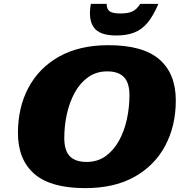

<svg xmlns="http://www.w3.org/2000/svg" viewBox="-20 -955 942 990"><path d="M886.5 -437Q886.5 -306.5 832.2 -204.2Q778 -102 674 -43.5Q570 15 419.5 15Q241.5 15 157 -58.5Q72.5 -132 72.5 -270Q72.5 -401 126.8 -503Q181 -605 285.2 -663.5Q389.5 -722 539.5 -722Q717.5 -722 802 -648.5Q886.5 -575 886.5 -437ZM311.5 -243.5Q311.5 -178.5 340.2 -149.2Q369 -120 426 -120Q482.5 -120 524 -149.5Q565.5 -179 593 -228.5Q620.5 -278 634 -339.2Q647.5 -400.5 647.5 -463.5Q647.5 -528.5 618.8 -557.8Q590 -587 533 -587Q477 -587 435.2 -557.5Q393.5 -528 366 -478.5Q338.5 -429 325 -367.8Q311.5 -306.5 311.5 -243.5ZM601.5 -885.5Q642 -885.5 664.2 -896.8Q686.5 -908 703 -935H796.5Q771 -874 741.2 -838.2Q711.5 -802.5 672.2 -787.2Q633 -772 579.5 -772Q493.5 -772 463.8 -813.5Q434 -855 448.5 -935H530Q530 -908 545.2 -896.8Q560.5 -885.5 601.5 -885.5Z"/></svg>

Font: Newsreader 6pt ExtraBold
Style: Italic
Weight: 800
Italic angle: -17°
Designer: Hugues Gentile
Foundry: Production Type
Version: Version 1.003; ttfautohint (v1.8.3)